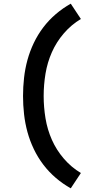

<svg xmlns="http://www.w3.org/2000/svg" viewBox="-20 -861 540 1042"><path d="M364 161Q321 137 283 104.5Q245 72 215 32.5Q185 -7 163.5 -52Q142 -97 129 -144.5Q116 -192 110.5 -241.5Q105 -291 105 -340Q105 -389 110.5 -438.5Q116 -488 129 -535.5Q142 -583 163.5 -628Q185 -673 215 -712.5Q245 -752 283 -784.5Q321 -817 364 -841L419 -758Q367 -727 326.5 -680Q286 -633 261.5 -577.5Q237 -522 227 -461.5Q217 -401 217 -340Q217 -279 227 -218.5Q237 -158 261.5 -102.5Q286 -47 326.5 0Q367 47 419 78Z"/></svg>

Font: Iosevka SS18
Style: Bold
Weight: 700
Monospace: yes
Designer: Belleve Invis
Foundry: Belleve Invis
Version: Version 25.1.1; ttfautohint (v1.8.4)